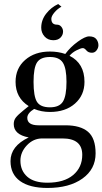

<svg xmlns="http://www.w3.org/2000/svg" viewBox="-20 -685 507 950"><path d="M244 -486Q217 -486 200.5 -504.5Q184 -523 184 -548Q184 -586 208.5 -617.5Q233 -649 268 -665L284 -652Q264 -641 249 -623Q234 -605 234 -592Q234 -563 262 -563Q275 -563 283.5 -552.5Q292 -542 292 -529Q292 -512 279.5 -499Q267 -486 244 -486ZM390 -447Q380 -447 358.5 -436Q337 -425 324 -409Q398 -372 398 -280Q398 -214 351 -172.5Q304 -131 227 -131Q185 -131 149 -146Q115 -125 115 -102Q115 -65 171 -65H304Q378 -65 415.5 -33Q453 -1 453 74Q453 152 388 198.5Q323 245 215 245Q127 245 79.5 211Q32 177 32 112Q32 38 122 -5Q48 -19 48 -71Q48 -90 58.5 -103.5Q69 -117 95 -138L122 -160Q57 -201 57 -280Q57 -347 104.5 -388.5Q152 -430 227 -430Q268 -430 303 -418Q328 -452 364.5 -478.5Q401 -505 421 -505Q446 -505 456.5 -491.5Q467 -478 467 -461Q467 -448 458 -436Q449 -424 435 -424Q417 -424 407.5 -435.5Q398 -447 390 -447ZM309 -280Q309 -347 291 -375Q273 -403 227 -403Q181 -403 163.5 -376.5Q146 -350 146 -280Q146 -208 163 -181Q180 -154 227 -154Q274 -154 291.5 -182.5Q309 -211 309 -280ZM289 0H189Q145 0 113 34Q81 68 81 110Q81 159 114.5 189Q148 219 214 219Q297 219 342 181Q387 143 387 81Q387 0 289 0Z"/></svg>

Font: Unna
Style: Regular
Weight: 400
Designer: Jorge de Buen U.
Foundry: Omnibus-Type
Version: Version 2.006;PS 002.006;hotconv 1.0.70;makeotf.lib2.5.58329